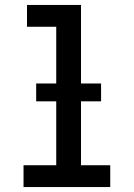

<svg xmlns="http://www.w3.org/2000/svg" viewBox="-20 -755 540 775"><path d="M75 0V-88H207V-647H89V-735H307V-88H425V0ZM126 -346V-418H388V-346Z"/></svg>

Font: Iosevka Semibold
Style: Regular
Weight: 600
Monospace: yes
Designer: Belleve Invis
Foundry: Belleve Invis
Version: Version 33.2.3; ttfautohint (v1.8.4)